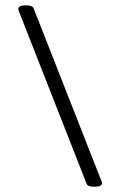

<svg xmlns="http://www.w3.org/2000/svg" viewBox="-20 -694 454 725"><path d="M336.4 11.2Q365.2 11.2 365.2 -2.4Q365.2 -4.4 364.3 -7.3L106.9 -662.6Q102.5 -673.8 77.6 -673.8Q48.8 -673.8 48.8 -660.2Q48.8 -658.7 51.3 -651.4L307.1 0Q311.5 11.2 336.4 11.2Z"/></svg>

Font: Gayathri
Style: Regular
Weight: 400
Designer: Binoy Dominic <binoy.domenic@gmail.com>
Foundry: SMC
Version: Version 1.000